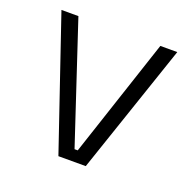

<svg xmlns="http://www.w3.org/2000/svg" viewBox="-94 -582 675 676"><g transform="rotate(20 243.0 -244.0)"><path d="M249 -42.5 396.5 -487.5H460L294.5 0H192L26 -487.5H89.5L237 -42.5Z"/></g></svg>

Font: Anek Bangla Light
Style: Regular
Weight: 300
Designer: Sulekha Rajkumar (Bangla), Yesha Goshar (Latin)
Foundry: Ek Type
Version: Version 1.003